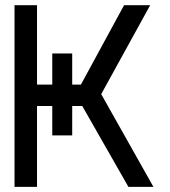

<svg xmlns="http://www.w3.org/2000/svg" viewBox="-20 -732 665 752"><path d="M184.7 -522.7H262.8V-400.6H296.9L465.9 -711.6H568.2L376.4 -363.3L581 0H483L302.2 -316.8H262.8V-201.7H184.7V-316.8H125V0H36.9V-711.6H125V-400.6H184.7Z"/></svg>

Font: Inter UI
Style: Regular
Weight: 400
Designer: Rasmus Andersson
Foundry: rsms
Version: Version 2.2